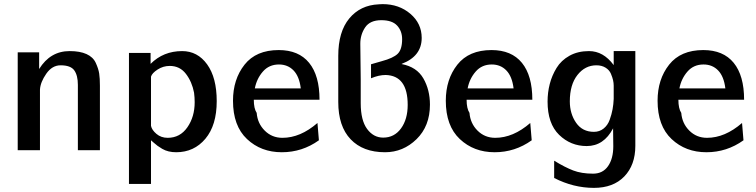

<svg xmlns="http://www.w3.org/2000/svg" viewBox="-20 -729 3668 932"><path d="M66 0V-475H170V-394Q224 -481 318 -481Q368 -481 400 -466.5Q432 -452 445 -423.5Q458 -395 461.5 -372Q465 -349 465 -313V0H358V-317Q358 -363 340.5 -387.5Q323 -412 274 -412Q233 -412 204.5 -371Q176 -330 174 -294V0Z M606 164V-472H711V-419Q773 -481 864 -481Q939 -481 985.5 -416.5Q1032 -352 1032 -238Q1032 -121 977 -55.5Q922 10 835 10Q816 10 799 6Q782 2 767.5 -6.5Q753 -15 745 -21Q737 -27 725.5 -37Q714 -47 713 -48V164ZM713 -357V-325V-118Q717 -98 739.5 -79Q762 -60 794 -60Q854 -60 889.5 -111Q925 -162 925 -233Q925 -256 922 -279Q912 -332 882.5 -370.5Q853 -409 804 -409Q772 -409 745 -391.5Q718 -374 713 -357Z M1111 -240Q1111 -344 1167 -415Q1223 -486 1333 -486Q1430 -486 1480.5 -424Q1531 -362 1531 -245H1212Q1212 -202 1226 -181Q1230 -130 1265 -95Q1300 -60 1351 -60Q1438 -60 1521 -132L1528 -48Q1447 10 1348 10Q1247 10 1179 -54Q1111 -118 1111 -240ZM1217 -300H1440Q1433 -358 1405 -387Q1377 -416 1334 -416Q1286 -416 1256 -381.5Q1226 -347 1217 -300Z M1622 -234V-458Q1622 -575 1675.5 -639.5Q1729 -704 1818 -708H1817Q1823 -709 1837 -709Q1917 -709 1972 -662Q2027 -615 2027 -545Q2027 -456 1930 -419V-418Q2003 -404 2035 -348.5Q2067 -293 2067 -221Q2067 -117 2002 -53.5Q1937 10 1849 10Q1742 10 1682 -53Q1622 -116 1622 -234ZM1781 -349V-417Q1789 -420 1833 -432Q1889 -447 1910.5 -468Q1932 -489 1932 -539Q1932 -578 1908 -604.5Q1884 -631 1831 -631Q1776 -631 1752.5 -596Q1729 -561 1729 -517L1731 -343V-267V-228Q1731 -145 1762 -103Q1793 -61 1840 -61Q1894 -61 1926.5 -105.5Q1959 -150 1959 -220Q1959 -362 1852 -365Q1819 -365 1781 -349Z M2144 -240Q2144 -344 2200 -415Q2256 -486 2366 -486Q2463 -486 2513.5 -424Q2564 -362 2564 -245H2245Q2245 -202 2259 -181Q2263 -130 2298 -95Q2333 -60 2384 -60Q2471 -60 2554 -132L2561 -48Q2480 10 2381 10Q2280 10 2212 -54Q2144 -118 2144 -240ZM2250 -300H2473Q2466 -358 2438 -387Q2410 -416 2367 -416Q2319 -416 2289 -381.5Q2259 -347 2250 -300Z M2638 -236Q2638 -280 2648.5 -321Q2659 -362 2681.5 -399Q2704 -436 2744.5 -458.5Q2785 -481 2839 -481Q2909 -481 2959 -413V-481H3064V-21Q3064 72 3010.5 127.5Q2957 183 2863 183Q2764 183 2670 135V51Q2722 83 2762.5 98.5Q2803 114 2859 114Q2906 114 2931.5 77.5Q2957 41 2957 -19Q2957 -34 2956.5 -63Q2956 -92 2956 -106Q2911 -20 2828 -20Q2750 -20 2694 -74.5Q2638 -129 2638 -236ZM2746 -237Q2746 -177 2776.5 -133Q2807 -89 2863 -89Q2890 -89 2910 -105Q2930 -121 2939.5 -147.5Q2949 -174 2953.5 -198.5Q2958 -223 2959 -249V-313Q2959 -326 2956 -339.5Q2953 -353 2945.5 -371Q2938 -389 2919.5 -400.5Q2901 -412 2875 -412Q2820 -412 2783 -365Q2746 -318 2746 -237Z M3172 -240Q3172 -344 3228 -415Q3284 -486 3394 -486Q3491 -486 3541.5 -424Q3592 -362 3592 -245H3273Q3273 -202 3287 -181Q3291 -130 3326 -95Q3361 -60 3412 -60Q3499 -60 3582 -132L3589 -48Q3508 10 3409 10Q3308 10 3240 -54Q3172 -118 3172 -240ZM3278 -300H3501Q3494 -358 3466 -387Q3438 -416 3395 -416Q3347 -416 3317 -381.5Q3287 -347 3278 -300Z"/></svg>

Font: Coval
Style: Medium
Weight: 500
Foundry: Context Ltd
Version: Version 001.000